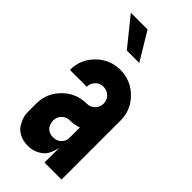

<svg xmlns="http://www.w3.org/2000/svg" viewBox="-223 -752 805 805"><g transform="rotate(45 179.0 -350.0)"><path d="M36.1 -700.2H135.3L210 -576.2H136.2ZM325.2 -350.1V0H224.1L224.6 -88.9Q224.6 -83.5 218.3 -64.9Q212.9 -47.9 203.4 -34.9Q193.8 -22 173.3 -11Q152.8 0 125 0Q97.2 0 76.7 -10.5Q56.2 -21 46.6 -35.4Q37.1 -49.8 31.5 -64.5Q25.9 -79.1 25.9 -89.8L24.9 -100.1V-149.9Q24.9 -211.9 68.8 -255.9Q112.8 -299.8 174.8 -299.8Q195.8 -299.8 210.4 -314.5Q225.1 -329.1 225.1 -350.1Q225.1 -371.1 210.4 -385.5Q195.8 -399.9 174.8 -399.9Q153.8 -399.9 139.4 -385.5Q125 -371.1 125 -350.1H24.9Q24.9 -412.1 68.8 -456.1Q112.8 -500 174.8 -500Q236.8 -500 281 -456.1Q325.2 -412.1 325.2 -350.1ZM174.8 -100.1Q196.8 -100.1 209.5 -112.5Q222.2 -125 224.1 -137.2L225.1 -149.9V-209Q201.2 -200.2 174.8 -200.2Q153.8 -200.2 139.4 -185.5Q125 -170.9 125 -149.9Q125 -147.9 125.5 -144.5Q126 -141.1 128.4 -132.6Q130.9 -124 135.5 -117.4Q140.1 -110.8 150.4 -105.5Q160.6 -100.1 174.8 -100.1Z"/></g></svg>

Font: OSP-DIN
Style: DIN
Weight: 500
Width: 3
Version: Version 001.000